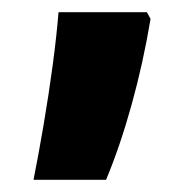

<svg xmlns="http://www.w3.org/2000/svg" viewBox="-20 -161 320 315"><path d="M35 134Q43 94 51.5 44Q60 -6 66.5 -54.5Q73 -103 76 -141H221L227 -130Q215 -58 196 10.5Q177 79 154 134Z"/></svg>

Font: Noto Sans Devanagari Condensed ExtraBold
Style: Regular
Weight: 800
Width: 3
Designer: Jelle Bosma - Monotype Design Team
Foundry: Monotype Imaging Inc.
Version: Version 2.004; ttfautohint (v1.8.4.7-5d5b)